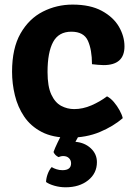

<svg xmlns="http://www.w3.org/2000/svg" viewBox="-20 -585 588 836"><path d="M380.5 -305.5Q380.5 -368 362.8 -407.5Q345 -447 290.5 -447Q235.5 -447 211.2 -402Q187 -357 187 -271.5Q187 -208.5 203.5 -173.2Q220 -138 246.5 -124Q273 -110 303 -110Q340.5 -110 378 -126.2Q415.5 -142.5 446 -165.5Q461.5 -157.5 475.8 -140.8Q490 -124 500.5 -105Q511 -86 514.5 -70.5Q473.5 -35 414.5 -10.2Q355.5 14.5 280.5 14.5Q209.5 14.5 161.5 -10.5Q113.5 -35.5 85.2 -77.5Q57 -119.5 44.8 -170.2Q32.5 -221 32.5 -272.5Q32.5 -375 69.5 -439.5Q106.5 -504 166.8 -534.5Q227 -565 296 -565Q373 -565 423.2 -537.8Q473.5 -510.5 497.8 -468.8Q522 -427 522 -383Q522 -301.5 431 -301.5Q419.5 -301.5 406.8 -302.8Q394 -304 380.5 -305.5ZM213 77Q218.5 61 230.8 35.5Q243 10 252.5 -5.5H331.5Q326 1 319.2 12.8Q312.5 24.5 308.5 32.5Q349 36 375.5 60.8Q402 85.5 402 121Q402 169.5 363.8 200Q325.5 230.5 265.5 230.5Q241 230.5 217.2 223.8Q193.5 217 180.5 207.5Q181 191 187.5 173Q194 155 205 142.5Q213.5 148 226 152Q238.5 156 252 156Q289.5 156 289.5 126Q289.5 112.5 280.2 103.5Q271 94.5 255.5 94.5Q249.5 94.5 244.5 95.8Q239.5 97 235 99Q219.5 92 213 77Z"/></svg>

Font: Signika Negative SC
Style: Bold
Weight: 700
Designer: Anna Giedryś
Foundry: Anna Giedryś
Version: Version 2.000; ttfautohint (v1.8.3) -l 8 -r 50 -G 200 -x 9 -